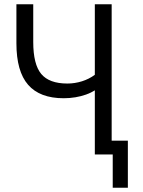

<svg xmlns="http://www.w3.org/2000/svg" viewBox="-20 -725 671 901"><path d="M509 156V0H425V-301Q408 -290 384.5 -281.5Q361 -273 334 -268.5Q307 -264 279 -264Q167 -264 112 -327Q57 -390 57 -522V-705H136V-528Q136 -423 173.5 -378Q211 -333 296 -333Q331 -333 364.5 -343.5Q398 -354 425 -374V-705H504V-65H580V156Z"/></svg>

Font: Nunito Sans 10pt Condensed
Style: Regular
Weight: 400
Width: 3
Designer: Vernon Adams
Foundry: Vernon Adams
Version: Version 3.101;gftools[0.9.27]